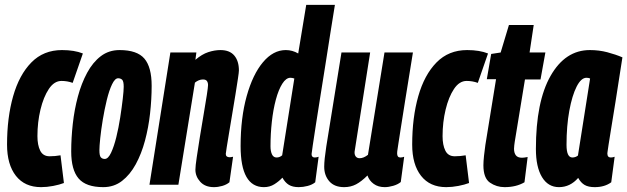

<svg xmlns="http://www.w3.org/2000/svg" viewBox="-20 -760 2581 790"><path d="M149 10Q82 10 45.5 -36.5Q9 -83 9 -165Q9 -276 34 -364Q59 -452 109 -503Q159 -554 235 -554Q286 -554 321 -540L279 -419Q257 -427 233 -427Q203 -427 181 -394Q159 -361 146.5 -309Q134 -257 134 -200Q134 -163 145.5 -140Q157 -117 184 -117Q207 -117 229 -121L243 -7Q225 0 199 5Q173 10 149 10Z M405 10Q334 10 303.5 -25.5Q273 -61 273 -137Q273 -192 279.5 -250.5Q286 -309 300.5 -363Q315 -417 338.5 -460.5Q362 -504 395 -529Q428 -554 472 -554Q544 -554 574 -519Q604 -484 604 -407Q604 -352 597.5 -293.5Q591 -235 576.5 -181Q562 -127 538.5 -84Q515 -41 482 -15.5Q449 10 405 10ZM411 -106Q425 -106 437 -131.5Q449 -157 458.5 -195.5Q468 -234 474.5 -276Q481 -318 485 -352.5Q489 -387 489 -403Q489 -426 482.5 -432Q476 -438 466 -438Q453 -438 441 -413Q429 -388 419.5 -349Q410 -310 403 -268Q396 -226 392.5 -192Q389 -158 389 -142Q389 -119 395 -112.5Q401 -106 411 -106Z M681 -544H788L784 -514Q811 -537 837 -545.5Q863 -554 887 -554Q925 -554 944 -531.5Q963 -509 963 -470Q963 -463 959 -436.5Q955 -410 949 -372.5Q943 -335 936 -294Q929 -253 923 -216Q917 -179 913 -155Q909 -131 909 -127Q909 -113 925 -113Q927 -113 930.5 -113.5Q934 -114 939 -115L924 -10Q912 0 894.5 5Q877 10 860 10Q824 10 804 -12Q784 -34 784 -62Q784 -76 789.5 -113Q795 -150 802.5 -197Q810 -244 818 -290Q826 -336 831 -369Q836 -402 836 -410Q836 -420 831.5 -426.5Q827 -433 815 -433Q798 -433 782 -420L714 0H595Z M1209 10Q1184 10 1168.5 0.5Q1153 -9 1142 -29Q1128 -14 1109 -2Q1090 10 1066 10Q970 10 970 -159Q970 -275 995 -364.5Q1020 -454 1062 -504Q1104 -554 1156 -554Q1183 -554 1207 -540L1240 -740H1358Q1350 -691 1340 -628Q1330 -565 1319.5 -497.5Q1309 -430 1298.5 -365.5Q1288 -301 1280 -248Q1272 -195 1267 -162.5Q1262 -130 1262 -126Q1262 -112 1275 -112Q1282 -112 1291 -115L1277 -10Q1265 0 1246 5Q1227 10 1209 10ZM1118 -112Q1131 -112 1141 -121L1191 -437Q1182 -440 1175 -440Q1157 -440 1141.5 -415.5Q1126 -391 1115 -350Q1104 -309 1098.5 -259Q1093 -209 1093 -158Q1093 -138 1099 -125Q1105 -112 1118 -112Z M1396 10Q1356 10 1335 -14Q1314 -38 1314 -74Q1314 -102 1322.5 -157Q1331 -212 1346.5 -305.5Q1362 -399 1385 -544H1503Q1486 -434 1474 -359Q1462 -284 1454 -231.5Q1446 -179 1439 -136Q1438 -124 1443.5 -116.5Q1449 -109 1460 -109Q1476 -109 1494 -123L1562 -544H1679Q1660 -425 1647.5 -349Q1635 -273 1628.5 -229Q1622 -185 1618.5 -164.5Q1615 -144 1614.5 -137.5Q1614 -131 1614 -129Q1614 -112 1627 -112Q1635 -112 1643 -115L1629 -11Q1617 -1 1598 4.5Q1579 10 1563 10Q1536 10 1517.5 -3.5Q1499 -17 1492 -38Q1467 -13 1445 -1.5Q1423 10 1396 10Z M1816 10Q1749 10 1712.5 -36.5Q1676 -83 1676 -165Q1676 -276 1701 -364Q1726 -452 1776 -503Q1826 -554 1902 -554Q1953 -554 1988 -540L1946 -419Q1924 -427 1900 -427Q1870 -427 1848 -394Q1826 -361 1813.5 -309Q1801 -257 1801 -200Q1801 -163 1812.5 -140Q1824 -117 1851 -117Q1874 -117 1896 -121L1910 -7Q1892 0 1866 5Q1840 10 1816 10Z M2151 -114 2138 -10Q2104 10 2056 10Q2023 10 1996 -8.5Q1969 -27 1969 -80Q1969 -95 1971.5 -119Q1974 -143 1977 -163L2021 -434H1983L2001 -538L2040 -544L2074 -657H2176L2159 -544H2224L2204 -433H2140L2098 -177Q2097 -169 2096 -162Q2095 -155 2095 -148Q2095 -131 2102.5 -121Q2110 -111 2128 -111Q2136 -111 2151 -114Z M2427 10Q2401 10 2385.5 1Q2370 -8 2359 -28Q2326 10 2280 10Q2235 10 2210 -31.5Q2185 -73 2185 -147Q2185 -342 2245.5 -448Q2306 -554 2407 -554Q2445 -554 2479 -545Q2513 -536 2541 -524Q2524 -413 2512.5 -341Q2501 -269 2494 -227Q2487 -185 2484 -164.5Q2481 -144 2480 -137Q2479 -130 2479 -129Q2479 -112 2493 -112Q2501 -112 2509 -115L2495 -10Q2468 10 2427 10ZM2358 -120 2408 -437Q2402 -440 2393 -440Q2371 -440 2352.5 -403.5Q2334 -367 2322.5 -304.5Q2311 -242 2311 -164Q2311 -112 2335 -112Q2348 -112 2358 -120Z"/></svg>

Font: Georama ExtraCondensed
Style: Bold Italic
Weight: 700
Width: 2
Italic angle: -9°
Designer: Jean-Baptiste Levee
Foundry: Production Type
Version: Version 1.000